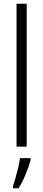

<svg xmlns="http://www.w3.org/2000/svg" viewBox="-20 -780 229 1021"><path d="M122 0H68V-760H122ZM143 71Q133 107 116 148Q99 189 79 221H49V210Q55 192 63 164.5Q71 137 77.5 109Q84 81 86 61H143Z"/></svg>

Font: Noto Sans Sinhala ExtraCondensed Light
Style: Regular
Weight: 300
Width: 2
Designer: Jelle Bosma - Monotype Design Team
Foundry: Monotype Imaging Inc.
Version: Version 2.006; ttfautohint (v1.8.4.7-5d5b)